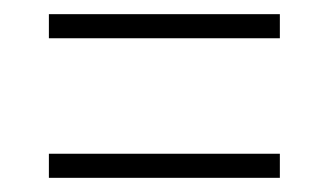

<svg xmlns="http://www.w3.org/2000/svg" viewBox="-20 -493 465 271"><path d="M49 -439V-473H375V-439ZM49 -242V-276H375V-242Z"/></svg>

Font: Noto Serif Myanmar ExtraCondensed ExtraLight
Style: Regular
Weight: 200
Width: 2
Designer: Ben Mitchell and the Monotype Design Team
Foundry: Monotype Imaging Inc.
Version: Version 2.106; ttfautohint (v1.8.4.7-5d5b)